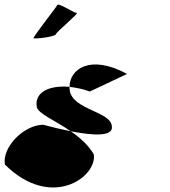

<svg xmlns="http://www.w3.org/2000/svg" viewBox="-32 -956 734 831"><path d="M-11 -244C190 -45 389 -190 374 -288C350 -329 312 -362 274 -388C235 -396 195 -405 155 -416C74 -416 -23 -322 -11 -244ZM127 -494C132 -464 205 -436 274 -388C375 -368 459 -365 452 -409C449 -474 283 -480 270 -564C269 -569 269 -575 269 -580C183 -588 117 -558 127 -494ZM113 -791C114 -786 206 -796 210 -808C214 -820 312 -900 300 -900C287 -900 220 -946 216 -934C211 -924 113 -799 113 -791ZM269 -580C296 -577 326 -571 357 -560L518 -636C357 -723 269 -656 269 -580Z"/></svg>

Font: Ampere
Style: RevIta
Weight: 400
Version: Version 1